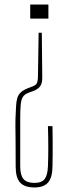

<svg xmlns="http://www.w3.org/2000/svg" viewBox="-20 -620 299 845"><path d="M132 205Q88.5 205 68.8 183.8Q49 162.5 49 113Q49 35 48.5 -5.5Q48 -46 47.8 -64.2Q47.5 -82.5 48 -94Q49.5 -127 50.5 -149.8Q51.5 -172.5 56 -188Q60.5 -203.5 72 -214Q83.5 -224.5 106 -233L122 -239Q141 -246 144 -258.2Q147 -270.5 147 -281L150 -476H164L166 -280Q166.5 -263 162.2 -251.5Q158 -240 149.5 -232.5Q141 -225 128 -220L106 -212Q88.5 -205.5 80.8 -193.5Q73 -181.5 71 -158Q69 -134.5 69 -94V112Q69 151 83.5 168Q98 185 131 185Q163.5 185 176.5 168Q189.5 151 191 112Q192.5 74.5 192.5 29.5Q192.5 -15.5 191 -65H211Q211.5 -32 211.8 -1Q212 30 211.8 58.5Q211.5 87 211 112Q210.5 161.5 191.5 183.2Q172.5 205 132 205ZM113 -538V-600H193V-538Z"/></svg>

Font: Big Shoulders Display SC Thin
Style: Regular
Weight: 100
Designer: Patric King
Foundry: XO Type Co
Version: Version 2.002